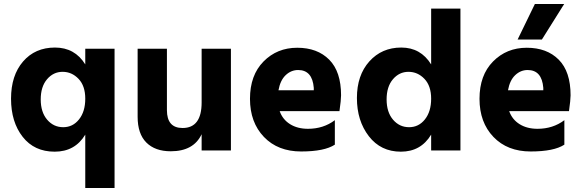

<svg xmlns="http://www.w3.org/2000/svg" viewBox="-20 -750 2908 957"><path d="M551 187H405V-79Q354 6 252.5 6Q151 6 93 -68Q35 -142 35 -258Q35 -374 95 -443.5Q155 -513 254 -513Q353 -513 405 -429V-507H551ZM292 -392Q246 -392 214.5 -355Q183 -318 183 -254.5Q183 -191 215 -153.5Q247 -116 295 -116Q343 -116 374 -155Q405 -194 405 -258Q405 -322 371.5 -357Q338 -392 292 -392Z M1131 0H985V-81Q945 4 831 4Q753 4 709.5 -39.5Q666 -83 666 -168V-507H812V-201Q812 -112 890 -112Q985 -112 985 -239V-507H1131Z M1466 -401Q1431 -401 1404 -375.5Q1377 -350 1368 -300H1544V-312Q1537 -401 1466 -401ZM1649 -29Q1597 5 1481 5Q1365 5 1295.5 -67.5Q1226 -140 1226 -257.5Q1226 -375 1293.5 -443.5Q1361 -512 1461.5 -512Q1562 -512 1621 -452.5Q1680 -393 1680 -275Q1680 -252 1672 -196H1374Q1389 -154 1426 -131Q1463 -108 1515 -108Q1592 -108 1649 -151Z M2275 0H2129V-79Q2078 6 1978 6Q1878 6 1818.5 -71Q1759 -148 1759 -261.5Q1759 -375 1821 -444Q1883 -513 1980 -513Q2077 -513 2129 -429V-707H2275ZM2016 -392Q1970 -392 1938.5 -355Q1907 -318 1907 -254.5Q1907 -191 1939 -153.5Q1971 -116 2019 -116Q2067 -116 2098 -155Q2129 -194 2129 -258Q2129 -322 2095.5 -357Q2062 -392 2016 -392Z M2681 -553H2560L2646 -730H2792ZM2610 -401Q2575 -401 2548 -375.5Q2521 -350 2512 -300H2688V-312Q2681 -401 2610 -401ZM2793 -29Q2741 5 2625 5Q2509 5 2439.5 -67.5Q2370 -140 2370 -257.5Q2370 -375 2437.5 -443.5Q2505 -512 2605.5 -512Q2706 -512 2765 -452.5Q2824 -393 2824 -275Q2824 -252 2816 -196H2518Q2533 -154 2570 -131Q2607 -108 2659 -108Q2736 -108 2793 -151Z"/></svg>

Font: Hind Kochi
Style: Bold
Weight: 700
Designer: Dhruvi Tolia
Foundry: Indian Type Foundry
Version: Version 0.702;PS 1.0;hotconv 1.0.81;makeotf.lib2.5.63406